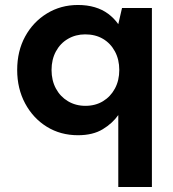

<svg xmlns="http://www.w3.org/2000/svg" viewBox="-20 -531 695 771"><path d="M455 220V-69Q432 -36 392.5 -12Q353 12 293 12Q223 12 168 -22Q113 -56 81 -115.5Q49 -175 49 -250Q49 -326 81 -384.5Q113 -443 168.5 -477Q224 -511 293 -511Q330 -511 360.5 -502Q391 -493 414.5 -475.5Q438 -458 455 -434L470 -499H590V220ZM323 -106Q363 -106 393.5 -124.5Q424 -143 441.5 -175.5Q459 -208 459 -250Q459 -292 441.5 -324.5Q424 -357 393.5 -375Q363 -393 322 -393Q284 -393 253 -375Q222 -357 204.5 -324.5Q187 -292 187 -250Q187 -208 204.5 -175.5Q222 -143 253 -124.5Q284 -106 323 -106Z"/></svg>

Font: DM Sans 20pt
Style: Bold
Weight: 700
Version: Version 4.004;gftools[0.9.30]